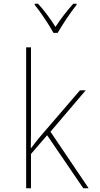

<svg xmlns="http://www.w3.org/2000/svg" viewBox="-20 -1015 540 1035"><path d="M291 -838Q310 -871 339 -914.5Q368 -958 393 -989V-995H375Q320 -933 279 -870Q260 -901 234.5 -935Q209 -969 185 -995H167V-989Q189 -962 219 -917.5Q249 -873 268 -838ZM147 0V-185L234 -286L429 0H458L252 -305L442 -528H411L195 -277Q183 -263 172 -248.5Q161 -234 148 -217H146Q147 -258 147 -295Q147 -332 147 -373V-760H121V0Z"/></svg>

Font: Noto Sans Mono UI Condensed Thin
Style: Regular
Weight: 250
Width: 3
Designer: Monotype Design team
Foundry: Monotype Imaging Inc.
Version: 1.000